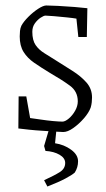

<svg xmlns="http://www.w3.org/2000/svg" viewBox="-20 -472 386 701"><path d="M211 10Q202 10 181.5 8.5Q161 7 135.5 5.5Q110 4 86 1.5Q62 -1 47 -3L48 -120H76L90 -41Q106 -39 129 -35.5Q152 -32 174 -30Q196 -28 208 -28Q218 -28 231.5 -39.5Q245 -51 254.5 -68Q264 -85 264 -102Q264 -138 235.5 -159Q207 -180 162 -206Q129 -226 104.5 -243Q80 -260 66 -282.5Q52 -305 52 -339Q52 -349 53 -359Q54 -369 58 -378Q66 -393 83.5 -410.5Q101 -428 119.5 -440Q138 -452 149 -452Q162 -452 192 -450.5Q222 -449 252.5 -446.5Q283 -444 299 -442L297 -337H266L259 -404Q248 -406 224 -408.5Q200 -411 177 -413Q154 -415 146 -415Q140 -415 128.5 -407.5Q117 -400 107.5 -387Q98 -374 98 -356Q98 -325 110 -307.5Q122 -290 142.5 -277.5Q163 -265 188 -249Q215 -232 245 -213Q275 -194 295.5 -171Q316 -148 316 -116Q316 -108 315 -98.5Q314 -89 311 -79Q304 -60 286 -39.5Q268 -19 247.5 -4.5Q227 10 211 10ZM153 209 141 186Q178 169 198 156.5Q218 144 218 123Q218 105 197.5 93Q177 81 146 79L141 61L162 -10L187 -8L181 51Q214 56 239.5 74.5Q265 93 265 117Q265 139 253 158Q243 167 218.5 180Q194 193 153 209Z"/></svg>

Font: Grenze Gotisch ExtraLight
Style: Regular
Weight: 200
Designer: Renata Polastri
Foundry: Omnibus-Type
Version: Version 1.001